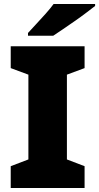

<svg xmlns="http://www.w3.org/2000/svg" viewBox="-20 -947 499 967"><path d="M406 0H34V-110L123 -144V-571L34 -604V-714H406V-604L317 -571V-144L406 -110ZM459 -917Q441 -903 414 -882.5Q387 -862 356 -840.5Q325 -819 296.5 -799.5Q268 -780 248 -767H121V-781Q138 -800 162 -825.5Q186 -851 210 -878Q234 -905 250 -927H459Z"/></svg>

Font: Noto Sans Black
Style: Regular
Weight: 900
Designer: Monotype Design Team
Foundry: Monotype Imaging Inc.
Version: Version 2.007